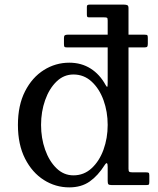

<svg xmlns="http://www.w3.org/2000/svg" viewBox="-20 -800 682 830"><path d="M271.5 -650Q263.5 -650 260 -647.2Q256.5 -644.5 256.5 -636V-610Q256.5 -600.5 258.5 -597.8Q260.5 -595 270.5 -595H604Q614.5 -595 616.8 -598.8Q619 -602.5 619 -611.5V-636Q619 -645 617 -647.5Q615 -650 605.5 -650ZM157.5 -260Q157.5 -317 175 -366.8Q192.5 -416.5 224 -447.2Q255.5 -478 297.5 -478Q343 -478 376.2 -447.2Q409.5 -416.5 427.5 -366.8Q445.5 -317 445.5 -260Q445.5 -203 427.5 -153.2Q409.5 -103.5 376.2 -72.8Q343 -42 297.5 -42Q255.5 -42 224 -72.8Q192.5 -103.5 175 -153.2Q157.5 -203 157.5 -260ZM57.5 -260Q57.5 -175 88.2 -114.5Q119 -54 169.5 -22Q220 10 279.5 10Q331.5 10 367.5 -15.2Q403.5 -40.5 432.5 -86.5Q439.5 -97 442.5 -94.2Q445.5 -91.5 445.5 -78.5V-18Q445.5 -7 448.5 -3.5Q451.5 0 462.5 0H612.5Q621.5 0 623.5 -2.5Q625.5 -5 625.5 -14.5V-42Q625.5 -51.5 622.2 -53.2Q619 -55 609.5 -55H553Q542 -55 538.8 -57.5Q535.5 -60 535.5 -71V-765Q535.5 -775 530.5 -777.5Q525.5 -780 516 -780H367Q361.5 -780 358.5 -778.2Q355.5 -776.5 355.5 -770.5V-737.5Q355.5 -731 357 -728Q358.5 -725 364.5 -725H429.5Q439.5 -725 442.5 -723.2Q445.5 -721.5 445.5 -711.5V-446.5Q445.5 -426.5 443.8 -424.8Q442 -423 436.5 -432.5Q411.5 -478.5 371.5 -503.8Q331.5 -529 279.5 -529Q220 -529 169.5 -497.2Q119 -465.5 88.2 -405.2Q57.5 -345 57.5 -260Z"/></svg>

Font: Besley
Style: Regular
Weight: 400
Designer: Owen Earl
Foundry: indestructible type*
Version: Version 4.000